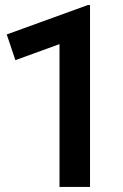

<svg xmlns="http://www.w3.org/2000/svg" viewBox="-20 -735 482 755"><path d="M214 0V-561.5L40.5 -498.5L6.5 -599.5L325 -715H334V0Z"/></svg>

Font: Geologica Thin Roman Medium
Style: Regular
Weight: 500
Version: Version 1.010;gftools[0.9.28]